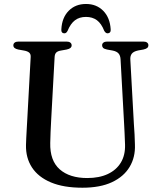

<svg xmlns="http://www.w3.org/2000/svg" viewBox="-20 -904 785 942"><path d="M589 -294.5 571.5 -613Q570.5 -631.5 561.5 -641.8Q552.5 -652 532.5 -656L505 -661Q491 -664 486 -669Q481 -674 481 -682Q481 -690 487.5 -695Q494 -700 505.5 -700H683.5Q695.5 -700 701.8 -695Q708 -690 708 -682Q708 -674 702.5 -669Q697 -664 683.5 -661L658 -656.5Q634.5 -651.5 626.2 -640Q618 -628.5 619.5 -610.5L637 -293.5Q639 -268.5 640.2 -244.5Q641.5 -220.5 642 -194.5Q644.5 -133 616 -85.2Q587.5 -37.5 529.5 -10.2Q471.5 17 384.5 17Q292 17 230 -9Q168 -35 137 -82.2Q106 -129.5 107.5 -193Q107.5 -206.5 108.8 -227Q110 -247.5 111.2 -271.8Q112.5 -296 114 -321.5L130.5 -624Q131.5 -638.5 123.2 -645.8Q115 -653 97.5 -656L69.5 -661Q45.5 -666 45.5 -681.5Q45.5 -690 52 -695Q58.5 -700 70.5 -700H307Q318.5 -700 325 -695Q331.5 -690 331.5 -681.5Q331.5 -674 326 -669Q320.5 -664 307 -661L279 -656Q263.5 -653.5 256.2 -646.5Q249 -639.5 248 -625L231.5 -323.5Q229.5 -287 228.2 -257.5Q227 -228 226.5 -203Q224.5 -116 273 -73.2Q321.5 -30.5 408 -30.5Q467 -30.5 509 -50.2Q551 -70 573 -106.5Q595 -143 593.5 -194.5Q592.5 -228.5 591.2 -251.5Q590 -274.5 589 -294.5ZM402 -821Q369.5 -821 347.8 -804.5Q326 -788 311.5 -752.5Q308 -746 304.2 -743.2Q300.5 -740.5 295 -740.5Q288 -740.5 284 -745.8Q280 -751 281 -760.5Q284 -817.5 317 -851Q350 -884.5 402 -884.5Q453.5 -884.5 486.5 -851Q519.5 -817.5 523 -760.5Q524 -751 519.8 -745.8Q515.5 -740.5 508 -740.5Q503.5 -740.5 499.5 -743.2Q495.5 -746 491.5 -752.5Q477.5 -788.5 455.5 -804.8Q433.5 -821 402 -821Z"/></svg>

Font: Fraunces 10pt
Style: Regular
Weight: 400
Version: Version 1.000;[b76b70a41]